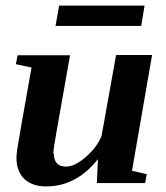

<svg xmlns="http://www.w3.org/2000/svg" viewBox="-20 -657 596 688"><path d="M171 -105 173 -107Q173 -60 217 -60Q248 -60 288 -95Q328 -130 344 -170L396 -460H525L453 -45L506 -33L500 -1H327L331 -87Q254 11 145 11Q96 11 67 -16Q39 -43 39 -92Q39 -101 42 -124Q45 -146 93 -415L37 -427L43 -459H231L182 -182Q171 -122 171 -105ZM179 -564 192 -637H498L486 -564Z"/></svg>

Font: Libra Serif Modern
Style: Bold Italic
Weight: 700
Italic angle: -12°
Designer: Stefan Peev, Context Ltd
Foundry: Stefan Peev, Context Ltd
Version: Version 1.000